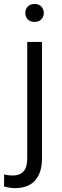

<svg xmlns="http://www.w3.org/2000/svg" viewBox="-62 -741 315 974"><path d="M66.4 -674.8Q66.4 -694.3 78.6 -707.5Q90.8 -720.7 113.3 -720.7Q135.7 -720.7 147.9 -707.5Q160.2 -694.3 160.2 -674.8Q160.2 -656.2 147.9 -643.1Q135.7 -629.9 113.3 -629.9Q90.8 -629.9 78.6 -643.1Q66.4 -656.2 66.4 -674.8ZM76.2 -528.3H150.9V63Q150.9 135.7 116 174.6Q81.1 213.4 12.7 213.4Q0.5 213.4 -14.9 210.9Q-30.3 208.5 -41.5 204.6L-41 143.6Q-21 149.4 2 149.4Q38.1 149.4 57.1 128.7Q76.2 107.9 76.2 63Z"/></svg>

Font: Vazirmatn RD FD Light
Style: Regular
Weight: 300
Designer: Saber Rastikerdar
Foundry: Saber Rastikerdar
Version: Version 33.003